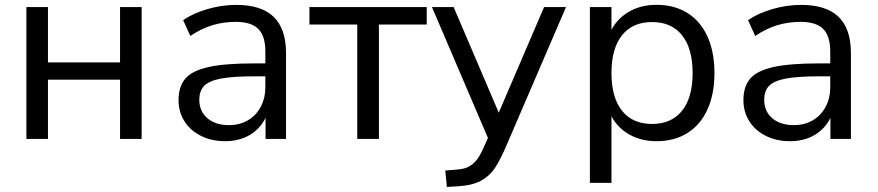

<svg xmlns="http://www.w3.org/2000/svg" viewBox="-20 -568 3591 785"><path d="M87.9 -539.1H176.1V-312.9H470.8V-539.1H559.1V0H470.8V-242.3H176.1V0H87.9Z M710 -158.1Q710 -214.7 738.2 -247.1Q766.5 -279.4 833.2 -294.1Q899.9 -308.8 1018.9 -308.8H1080.2V-256H1019.9Q931.2 -256 882.9 -246.7Q834.6 -237.4 814.8 -217Q794.9 -196.7 794.9 -160.2Q794.9 -112.7 828.1 -84.5Q861.2 -56.4 915.9 -56.4Q959.4 -56.4 993.3 -76Q1027.3 -95.7 1046.1 -131.4Q1064.9 -167.1 1064.9 -212.5V-357.2Q1064.9 -420.7 1036.1 -449.6Q1007.3 -478.6 943.7 -478.6Q892.5 -478.6 846.8 -464.5Q801.1 -450.3 758.1 -420.9L728.9 -485.6Q769.4 -513.9 828.2 -530.9Q887.1 -548 945.6 -548Q1048.5 -548 1098.9 -499.1Q1149.4 -450.3 1149.4 -351V0H1065.7V-120.7H1078.1Q1063.1 -61.2 1015.8 -25.9Q968.5 9.3 900.3 9.3Q845.9 9.3 802.3 -12.1Q758.7 -33.6 734.3 -72Q710 -110.4 710 -158.1Z M1440.7 -467.7H1245.1V-539.1H1724.7V-467.7H1529.2V0H1440.7Z M1746.1 -539.1H1834.7L2040.6 -57.3L1987.7 25.9ZM2294.1 -539.1 2060.7 3.5Q2057.4 11.4 2052.7 22.1Q2026.1 84.5 2004.3 117.7Q1982.5 151 1947.7 170.3Q1912.8 189.7 1855.1 193.4L1807.1 196.3L1800.5 129.2L1849.5 125.1Q1882.1 123.2 1902.5 109.9Q1923 96.6 1936.7 75Q1950.4 53.3 1967.3 13.4L2204.5 -539.1Z M2901.1 -269.5Q2901.1 -183.7 2872.6 -120.7Q2844.1 -57.6 2790.6 -24.2Q2737.1 9.3 2664.3 9.3Q2591.2 9.3 2537.9 -27.5Q2484.6 -64.3 2465.7 -128.4L2480 -127.3V179.7H2391.8V-539.1H2480V-410.6H2465.7Q2484.9 -474.7 2538 -511.5Q2591.1 -548.3 2664.3 -548.3Q2737.1 -548.3 2790.6 -514.9Q2844.1 -481.4 2872.6 -418.4Q2901.1 -355.3 2901.1 -269.5ZM2480 -269.5Q2480 -169.1 2523.2 -115.1Q2566.4 -61.2 2645.9 -61.2Q2725.3 -61.2 2768.6 -115.1Q2811.8 -169.1 2811.8 -269.5Q2811.8 -369.6 2768.6 -423.8Q2725.3 -477.9 2645.9 -477.9Q2566.4 -477.9 2523.2 -423.8Q2480 -369.6 2480 -269.5Z M3019.5 -158.1Q3019.5 -214.7 3047.8 -247.1Q3076 -279.4 3142.8 -294.1Q3209.5 -308.8 3328.5 -308.8H3389.8V-256H3329.5Q3240.7 -256 3192.4 -246.7Q3144.2 -237.4 3124.3 -217Q3104.5 -196.7 3104.5 -160.2Q3104.5 -112.7 3137.6 -84.5Q3170.8 -56.4 3225.5 -56.4Q3268.9 -56.4 3302.9 -76Q3336.9 -95.7 3355.7 -131.4Q3374.5 -167.1 3374.5 -212.5V-357.2Q3374.5 -420.7 3345.7 -449.6Q3316.9 -478.6 3253.3 -478.6Q3202 -478.6 3156.4 -464.5Q3110.7 -450.3 3067.6 -420.9L3038.5 -485.6Q3079 -513.9 3137.8 -530.9Q3196.7 -548 3255.1 -548Q3358 -548 3408.5 -499.1Q3459 -450.3 3459 -351V0H3375.2V-120.7H3387.7Q3372.7 -61.2 3325.4 -25.9Q3278.1 9.3 3209.8 9.3Q3155.5 9.3 3111.9 -12.1Q3068.2 -33.6 3043.9 -72Q3019.5 -110.4 3019.5 -158.1Z"/></svg>

Font: Min Sans VF VF
Style: Regular
Weight: 400
Designer: Jinseong-Kim, NotoSansCJK, Nunito
Foundry: Jinseong-Kim
Version: Version 1.420;Glyphs 3.1.2 (3151)